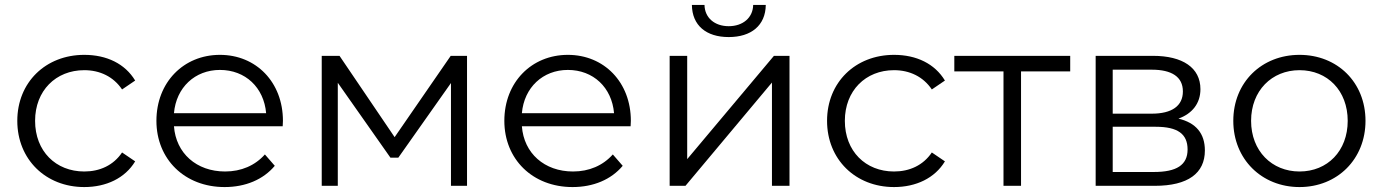

<svg xmlns="http://www.w3.org/2000/svg" viewBox="-20 -752 5597 777"><path d="M321 5C410 5 486 -31 527 -99L474 -135C439 -83 384 -58 321 -58C206 -58 122 -140 122 -263C122 -385 206 -468 321 -468C384 -468 439 -442 474 -390L527 -426C486 -494 412 -530 321 -530C165 -530 50 -419 50 -263C50 -107 165 5 321 5Z M889 5C973 5 1045 -25 1092 -81L1052 -127C1012 -82 956 -58 891 -58C775 -58 692 -132 684 -241H1124L1125 -263C1125 -419 1017 -530 870 -530C723 -530 613 -419 613 -263C613 -108 727 5 889 5ZM870 -469C973 -469 1048 -398 1057 -294H684C693 -398 769 -469 870 -469Z M1282 0H1347V-417L1560 -114H1592L1805 -416V0H1870V-526H1804L1577 -197L1354 -526H1282Z M2297 5C2381 5 2453 -25 2500 -81L2460 -127C2420 -82 2364 -58 2299 -58C2183 -58 2100 -132 2092 -241H2532L2533 -263C2533 -419 2425 -530 2278 -530C2131 -530 2021 -419 2021 -263C2021 -108 2135 5 2297 5ZM2278 -469C2381 -469 2456 -398 2465 -294H2092C2101 -398 2177 -469 2278 -469Z M2690 0H2754L3104 -418V0H3175V-526H3112L2761 -108V-526H2690ZM2780 -732C2781 -649 2838 -602 2929 -602C3020 -602 3078 -649 3079 -732H3028C3027 -680 2986 -646 2929 -646C2872 -646 2832 -680 2831 -732Z M3598 5C3687 5 3763 -31 3804 -99L3751 -135C3716 -83 3661 -58 3598 -58C3483 -58 3399 -140 3399 -263C3399 -385 3483 -468 3598 -468C3661 -468 3716 -442 3751 -390L3804 -426C3763 -494 3689 -530 3598 -530C3442 -530 3327 -419 3327 -263C3327 -107 3442 5 3598 5Z M3842 -463H4041V0H4112V-463H4311V-526H3842Z M4653 0C4788 0 4856 -51 4856 -143C4856 -212 4820 -255 4749 -272C4805 -292 4838 -334 4838 -391C4838 -478 4766 -526 4646 -526H4414V0ZM4657 -239C4746 -239 4786 -210 4786 -147C4786 -84 4741 -56 4650 -56H4483V-239ZM4641 -470C4722 -470 4767 -441 4767 -382C4767 -323 4722 -292 4641 -292H4483V-470Z M4971 -263C4971 -108 5086 5 5239 5C5392 5 5506 -108 5506 -263C5506 -419 5392 -530 5239 -530C5086 -530 4971 -419 4971 -263ZM5043 -263C5043 -385 5127 -468 5239 -468C5352 -468 5434 -385 5434 -263C5434 -141 5352 -58 5239 -58C5127 -58 5043 -141 5043 -263Z"/></svg>

Font: Malon Grotesk
Style: Regular
Weight: 400
Designer: Julieta Ulanovsky
Foundry: Julieta Ulanovsky
Version: Version 7.200